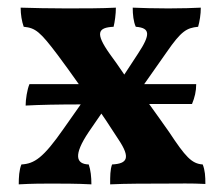

<svg xmlns="http://www.w3.org/2000/svg" viewBox="-20 -480 585 502"><path d="M510 -50C481 -52 465 -70 422 -135C407 -156 389 -182 370 -208H482C489 -225 493 -241 493 -260H357L416 -344C454 -399 468 -407 498 -410C502 -424 505 -442 505 -460C481 -459 460 -458 420 -458C380 -458 355 -459 327 -460C327 -442 329 -423 335 -410C373 -407 374 -390 341 -340L305 -285C291 -306 278 -324 267 -339C228 -394 236 -408 277 -410C280 -422 283 -443 283 -460C246 -458 198 -458 154 -458C109 -458 67 -459 34 -460C34 -442 37 -424 42 -410C73 -407 85 -397 131 -336C147 -315 166 -288 186 -260H57C51 -246 47 -220 47 -204C82 -206 133 -207 191 -207L146 -143C93 -67 70 -52 36 -50C30 -36 29 -16 29 2C64 0 94 0 114 0C138 0 184 0 219 2C219 -17 217 -36 212 -50C179 -51 171 -74 212 -135L245 -183C262 -159 275 -137 290 -115C322 -67 313 -52 273 -50C268 -36 268 -20 268 2C306 0 371 0 411 0C451 0 479 -1 517 1C517 -19 516 -35 510 -50Z"/></svg>

Font: Vollkorn Semibold
Style: Regular
Weight: 600
Designer: Friedrich Althausen
Foundry: Friedrich Althausen
Version: Version 4.015;PS 004.015;hotconv 1.0.88;makeotf.lib2.5.64775